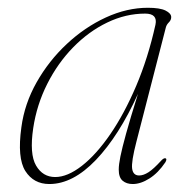

<svg xmlns="http://www.w3.org/2000/svg" viewBox="-20 -466 490 494"><path d="M331 -101.5Q317.5 -49.5 320 -32Q322.5 -14.5 338 -14.5Q349 -14.5 362 -22.8Q375 -31 395 -53Q402 -60.5 406.5 -58.5Q410 -56.5 405.5 -48.5Q387 -21 364.5 -6.8Q342 7.5 321.5 7.5Q305.5 7.5 295.5 -1Q285.5 -9.5 285.5 -29.5Q285.5 -42.5 289.8 -63.5Q294 -84.5 304.5 -122.5Q315 -160.5 335 -224.5Q286 -116.5 226.8 -54.5Q167.5 7.5 107 7.5Q66.5 7.5 45.2 -26Q24 -59.5 35 -138.5Q43 -199 74.2 -254.2Q105.5 -309.5 151.8 -352.8Q198 -396 252.2 -421Q306.5 -446 360.5 -446Q391.5 -446 406 -438.8Q420.5 -431.5 420.5 -422Q420.5 -414.5 414.8 -408.8Q409 -403 407 -396.5ZM65.5 -136.5Q55.5 -69.5 72.8 -40Q90 -10.5 122 -10.5Q153.5 -10.5 190.5 -39.2Q227.5 -68 263.8 -120.8Q300 -173.5 330.5 -245.2Q361 -317 380 -402.5Q386 -431 353.5 -431Q303.5 -431 255.8 -408Q208 -385 168.2 -344.2Q128.5 -303.5 101.5 -250Q74.5 -196.5 65.5 -136.5Z"/></svg>

Font: Fraunces 72pt S000 Thin
Style: Italic
Weight: 100
Italic angle: -16°
Version: Version 1.000; ttfautohint (v1.8.3)